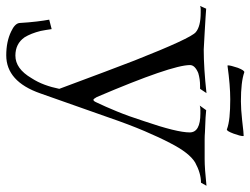

<svg xmlns="http://www.w3.org/2000/svg" viewBox="-172 -526 821 630"><g transform="rotate(90 239.0 -211.5)"><path d="M106 179Q61 179 28 163Q2 151 0 136Q-2 103 -5 78.5Q-8 54 -11 38L20 30Q23 51 26 66Q34 98 47 119Q68 149 107 149Q150 149 181 96Q194 76 202.5 53Q211 30 216 5Q184 -82 160.5 -143.5Q137 -205 123 -242Q50 -427 30 -443Q11 -459 -34 -459Q-41 -459 -46 -459Q-51 -459 -56 -457L-47 -477Q-38 -476 -18.5 -475Q1 -474 32 -472L87 -469Q148 -469 230 -478L216 -457H206Q184 -457 164 -451Q138 -440 138 -424Q138 -364 243 -118Q249 -107 252 -107Q256 -107 260 -116Q274 -145 290 -184Q306 -223 322 -273Q359 -381 359 -423Q359 -458 297 -458Q290 -458 283.5 -458Q277 -458 271 -456L286 -477Q293 -476 310.5 -475Q328 -474 358 -473Q370 -472 382 -472Q394 -472 407 -472H447Q477 -472 534 -478L524 -460Q493 -460 458 -441Q426 -422 394 -359Q376 -325 354.5 -274.5Q333 -224 310 -157L231 67Q192 179 106 179ZM349 -545Q333 -551 308.5 -553.5Q284 -556 250 -556Q205 -556 140 -547Q139 -547 139 -549Q139 -557 147 -581Q156 -604 162 -602Q193 -591 257 -591Q270 -591 285 -592Q300 -593 319 -595Q342 -598 355 -599Q368 -600 370 -600Q371 -600 371 -598Q371 -589 363 -567Q354 -543 349 -545Z"/></g></svg>

Font: Gideon Roman
Style: Regular
Weight: 400
Designer: Robert E. Leuschke
Foundry: Robert E. Leuschke
Version: Version 2.010